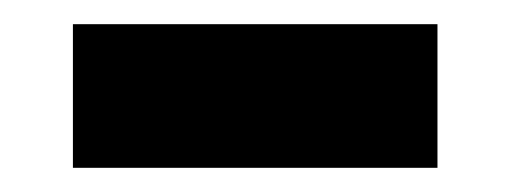

<svg xmlns="http://www.w3.org/2000/svg" viewBox="-20 -384 420 158"><path d="M40 -245.9V-364.1H340V-245.9Z"/></svg>

Font: Oxanium ExtraLight
Style: Regular
Weight: 200
Designer: Severin Meyer
Version: Version 2.000